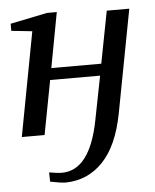

<svg xmlns="http://www.w3.org/2000/svg" viewBox="-51 -537 631 781"><g transform="rotate(-5 264.5 -147.0)"><path d="M505 -482 425 -60Q400 69 338.5 133.5Q277 198 187 200Q168 200 123 191L122 153Q155 159 174 159Q289 159 328 -43L363 -221H159L117 0H24L104 -425L19 -434V-463L170 -494H210L168 -269H372L413 -482Z"/></g></svg>

Font: Veleka
Style: Italic
Weight: 400
Italic angle: -12°
Designer: Stefan Peev, Context Ltd, 2016; SIL International, 1997-2014.
Foundry: Stefan Peev, Context Ltd, 2016
Version: Version 1.000